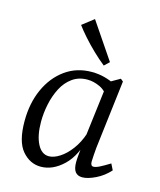

<svg xmlns="http://www.w3.org/2000/svg" viewBox="-100 -707 656 788"><g transform="rotate(15 228.0 -312.5)"><path d="M147 9Q101 9 68 -29.5Q35 -68 35 -155Q35 -231 62 -291Q89 -351 137.5 -386Q186 -421 250 -421Q279 -421 305 -414Q331 -407 354 -395L339 -329Q321 -361 294 -373.5Q267 -386 241 -386Q204 -386 177 -366.5Q150 -347 133.5 -315Q117 -283 109 -245Q101 -207 101 -170Q101 -112 119 -76.5Q137 -41 168 -41Q189 -41 214 -57Q239 -73 261 -102.5Q283 -132 296 -171L307 -164Q288 -77 243 -34Q198 9 147 9ZM323 7Q303 7 293 -6Q283 -19 283 -47Q283 -58 284.5 -74Q286 -90 289 -121L323 -397L372 -425L383 -416L348 -125Q347 -112 345.5 -94Q344 -76 344 -66Q344 -47 356 -47Q366 -47 382 -55Q398 -63 424 -79L437 -53Q412 -25 379 -9Q346 7 323 7ZM311 -479 290 -459Q266 -478 240 -503Q214 -528 192 -553Q170 -578 157 -596L206 -634Z"/></g></svg>

Font: Yrsa Light
Style: Italic
Weight: 300
Italic angle: -7.10001°
Designer: Anna Giedrys (Yrsa+Rasa design), David Brezina (Yrsa art-direction, Rasa art-direction, design)
Foundry: Rosetta Type Foundry
Version: Version 2.004